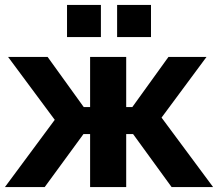

<svg xmlns="http://www.w3.org/2000/svg" viewBox="-37 -762 888 782"><path d="M145 0 303 -216H330V0H477V-216H505L662 0H831L621 -283L804 -530H649L502 -326H477V-530H330V-326H304L157 -530H-4L186 -274L-17 0ZM236 -742V-611H374V-742ZM440 -742V-611H578V-742Z"/></svg>

Font: Cheyenne Sans
Style: Bold
Weight: 700
Designer: The Public Sans project authors (U.S. Web Design System), Libre Franklin designed by Pablo Impallari and Rodrigo Fuenzal
Foundry: The Cheyenne Sans Project Authors
Version: Version 2.007